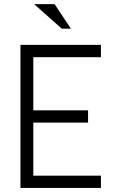

<svg xmlns="http://www.w3.org/2000/svg" viewBox="-20 -920 554 940"><path d="M80.1 0V-700.2H474.1V-640.1H143.1V-379.9H411.1V-319.8H143.1V-60.1H474.1V0ZM147 -899.9H247.1L327.1 -779.8H282.2Z"/></svg>

Font: Abel
Style: Regular
Weight: 400
Designer: Matthew Desmond
Foundry: Matthew Desmond
Version: Version 1.003